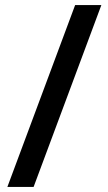

<svg xmlns="http://www.w3.org/2000/svg" viewBox="-20 -734 426 754"><path d="M9 0 275 -714H378L112 0Z"/></svg>

Font: Noto Sans Khmer Condensed Medium
Style: Regular
Weight: 500
Width: 3
Designer: Danh Hong and the Monotype Design Team
Foundry: Monotype Imaging Inc.
Version: Version 2.004; ttfautohint (v1.8.4.7-5d5b)